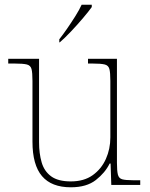

<svg xmlns="http://www.w3.org/2000/svg" viewBox="-20 -786 637 816"><path d="M281 10Q199 10 158.5 -37.5Q118 -85 118 -184V-442Q118 -477 114 -492.5Q110 -508 94 -512Q78 -516 41 -516H15V-536H146V-181Q146 -134 157 -96Q168 -58 197.5 -36.5Q227 -15 281 -15Q337 -15 374 -41.5Q411 -68 430 -110.5Q449 -153 449 -202V-442Q449 -477 445 -492.5Q441 -508 425 -512Q409 -516 372 -516H354V-536H477V-94Q477 -60 481 -44Q485 -28 499.5 -24Q514 -20 544 -20H576V0H453L450 -91H446Q427 -52 387.5 -21Q348 10 281 10ZM232 -619Q247 -638 265 -664Q283 -690 300 -717Q317 -744 327 -766H370V-756Q358 -739 333.5 -710Q309 -681 282 -652.5Q255 -624 234 -606H232Z"/></svg>

Font: Noto Serif Telugu Thin
Style: Regular
Weight: 100
Designer: Jelle Bosma - Monotype Design Team
Foundry: Monotype Imaging Inc.
Version: Version 2.005; ttfautohint (v1.8.4.7-5d5b)